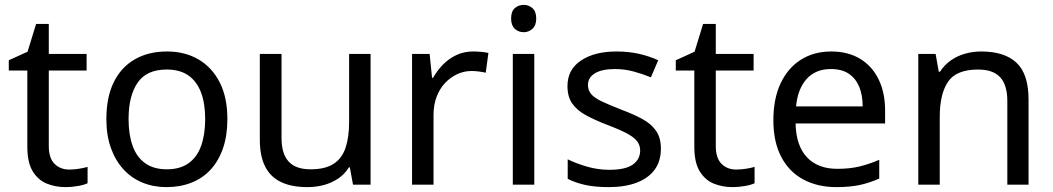

<svg xmlns="http://www.w3.org/2000/svg" viewBox="-20 -757 4317 787"><path d="M264 -62Q284 -62 305 -65.5Q326 -69 339 -73V-6Q325 1 299 5.5Q273 10 249 10Q207 10 171.5 -4.5Q136 -19 114 -55Q92 -91 92 -156V-468H16V-510L93 -545L128 -659H180V-536H335V-468H180V-158Q180 -109 203.5 -85.5Q227 -62 264 -62Z M912 -269Q912 -202 894.5 -150.5Q877 -99 844.5 -63Q812 -27 765.5 -8.5Q719 10 662 10Q609 10 564 -8.5Q519 -27 486 -63Q453 -99 434.5 -150.5Q416 -202 416 -269Q416 -358 446 -419.5Q476 -481 532 -513.5Q588 -546 665 -546Q738 -546 793.5 -513.5Q849 -481 880.5 -419.5Q912 -358 912 -269ZM507 -269Q507 -206 523.5 -159.5Q540 -113 575 -88Q610 -63 664 -63Q718 -63 753 -88Q788 -113 804.5 -159.5Q821 -206 821 -269Q821 -333 804 -378Q787 -423 752.5 -447.5Q718 -472 663 -472Q581 -472 544 -418Q507 -364 507 -269Z M1499 -536V0H1427L1414 -71H1410Q1393 -43 1366 -25Q1339 -7 1307 1.5Q1275 10 1240 10Q1176 10 1132.5 -10.5Q1089 -31 1067 -74Q1045 -117 1045 -185V-536H1134V-191Q1134 -127 1163 -95Q1192 -63 1253 -63Q1313 -63 1347.5 -85.5Q1382 -108 1396.5 -151.5Q1411 -195 1411 -257V-536Z M1919 -546Q1934 -546 1951.5 -544.5Q1969 -543 1982 -540L1971 -459Q1958 -462 1942.5 -464Q1927 -466 1913 -466Q1882 -466 1854 -453Q1826 -440 1804 -416.5Q1782 -393 1769.5 -360Q1757 -327 1757 -286V0H1669V-536H1741L1751 -438H1755Q1772 -468 1796 -492.5Q1820 -517 1851 -531.5Q1882 -546 1919 -546Z M2170 -536V0H2082V-536ZM2127 -737Q2147 -737 2162.5 -723.5Q2178 -710 2178 -681Q2178 -653 2162.5 -639Q2147 -625 2127 -625Q2105 -625 2090 -639Q2075 -653 2075 -681Q2075 -710 2090 -723.5Q2105 -737 2127 -737Z M2689 -148Q2689 -96 2663 -61Q2637 -26 2589 -8Q2541 10 2475 10Q2419 10 2378.5 1Q2338 -8 2307 -24V-104Q2339 -88 2384.5 -74.5Q2430 -61 2477 -61Q2544 -61 2574 -82.5Q2604 -104 2604 -140Q2604 -160 2593 -176Q2582 -192 2553.5 -208Q2525 -224 2472 -244Q2420 -264 2383 -284Q2346 -304 2326 -332Q2306 -360 2306 -404Q2306 -472 2361.5 -509Q2417 -546 2507 -546Q2556 -546 2598.5 -536.5Q2641 -527 2678 -510L2648 -440Q2614 -454 2577 -464Q2540 -474 2501 -474Q2447 -474 2418.5 -456.5Q2390 -439 2390 -409Q2390 -387 2403 -371.5Q2416 -356 2446.5 -341.5Q2477 -327 2528 -307Q2579 -288 2615 -268Q2651 -248 2670 -219.5Q2689 -191 2689 -148Z M2998 -62Q3018 -62 3039 -65.5Q3060 -69 3073 -73V-6Q3059 1 3033 5.5Q3007 10 2983 10Q2941 10 2905.5 -4.5Q2870 -19 2848 -55Q2826 -91 2826 -156V-468H2750V-510L2827 -545L2862 -659H2914V-536H3069V-468H2914V-158Q2914 -109 2937.5 -85.5Q2961 -62 2998 -62Z M3387 -546Q3456 -546 3505.5 -516Q3555 -486 3581.5 -431.5Q3608 -377 3608 -304V-251H3241Q3243 -160 3287.5 -112.5Q3332 -65 3412 -65Q3463 -65 3502.5 -74.5Q3542 -84 3584 -102V-25Q3543 -7 3503 1.5Q3463 10 3408 10Q3332 10 3273.5 -21Q3215 -52 3182.5 -113.5Q3150 -175 3150 -264Q3150 -352 3179.5 -415Q3209 -478 3262.5 -512Q3316 -546 3387 -546ZM3386 -474Q3323 -474 3286.5 -433.5Q3250 -393 3243 -321H3516Q3516 -367 3502 -401Q3488 -435 3459.5 -454.5Q3431 -474 3386 -474Z M4002 -546Q4098 -546 4147 -499.5Q4196 -453 4196 -349V0H4109V-343Q4109 -408 4080 -440Q4051 -472 3989 -472Q3900 -472 3866 -422Q3832 -372 3832 -278V0H3744V-536H3815L3828 -463H3833Q3851 -491 3877.5 -509.5Q3904 -528 3936 -537Q3968 -546 4002 -546Z"/></svg>

Font: usinhala25
Style: Book
Weight: 400
Designer: Jelle Bosma - Monotype Design Team
Foundry: Monotype Imaging Inc.
Version: Version 2.003